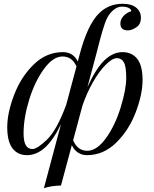

<svg xmlns="http://www.w3.org/2000/svg" viewBox="-20 -802 808 1010"><path d="M413.6 -246.1 364.7 -64Q388.2 -8.8 439 -8.8Q489.3 -8.8 537.4 -75.2Q585.4 -141.6 614.7 -236.8Q644 -332 644 -392.1Q644 -452.1 631.6 -474.1Q619.1 -496.1 595.2 -496.1Q571.3 -496.1 536.9 -462.2Q502.4 -428.2 469.5 -370.6Q436.5 -313 413.6 -246.1ZM150.9 -18.1Q175.8 -18.1 227.3 -67.6Q278.8 -117.2 328.1 -250L382.3 -452.6Q358.9 -504.9 309.1 -504.9Q258.8 -504.9 210.7 -438.5Q162.6 -372.1 133.3 -276.9Q104 -181.6 104 -99.6Q104 -17.6 150.9 -18.1ZM653.3 -642.1Q612.3 -642.1 613.3 -679.7Q613.3 -699.7 629.4 -717.5Q645.5 -735.4 670.9 -743.2Q670.9 -752.4 657.7 -759.8Q644.5 -767.1 620.1 -767.1Q595.7 -767.1 571.3 -744.6Q546.9 -722.2 532.5 -681.2Q518.1 -640.1 505.1 -589.6Q492.2 -539.1 485.8 -515.1L439.9 -343.8Q485.4 -442.9 530 -485.4Q574.7 -527.8 624.5 -527.8Q674.3 -527.8 702.1 -492.2Q730 -456.5 730 -381.3Q730 -306.2 694.1 -211.7Q658.2 -117.2 591.3 -51.5Q524.4 14.2 437 14.2Q410.6 14.2 389.6 0.2Q368.7 -13.7 357.9 -38.6L300.8 173.8Q248 175.3 210.9 188L300.8 -148.4Q258.3 -62 214.6 -23.9Q170.9 14.2 122.1 14.2Q73.2 14.2 45.7 -21.7Q18.1 -57.6 18.1 -132.8Q18.1 -208 54 -302.2Q89.8 -396.5 156.7 -462.2Q223.6 -527.8 311 -527.8Q365.7 -527.8 389.2 -478L398.9 -515.1Q440.4 -672.4 501 -731.9Q551.3 -782.2 626 -782.2Q670.4 -782.2 695.8 -762.2Q721.2 -742.2 721.2 -708Q721.2 -673.8 696.5 -658Q671.9 -642.1 653.3 -642.1Z"/></svg>

Font: PlayfairDisplay-Italic
Style: Italic
Weight: 400
Italic angle: -14°
Designer: Claus Eggers Sørensen
Foundry: Claus Eggers Sørensen
Version: Version 1.002;PS 001.002;hotconv 1.0.70;makeotf.lib2.5.58329